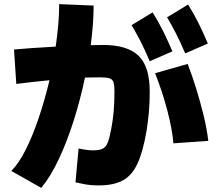

<svg xmlns="http://www.w3.org/2000/svg" viewBox="-20 -846 1040 931"><path d="M180 65 35 -17Q70 -52 104 -119Q138 -186 167.5 -273.5Q197 -361 220 -457Q147 -450 59 -439L48 -606Q82 -609 136 -613Q190 -617 250 -620Q258 -674 262.5 -726Q267 -778 267 -826L434 -819Q434 -733 420 -627Q452 -628 479 -628Q598 -628 652 -575.5Q706 -523 706 -402Q706 -342 701.5 -297Q697 -252 691 -214Q674 -113 647.5 -54.5Q621 4 576 28.5Q531 53 460 53Q419 53 388.5 47Q358 41 346 38L361 -126Q384 -121 401 -119Q418 -117 431 -117Q461 -117 477 -124.5Q493 -132 502 -154Q511 -176 519 -219Q527 -260 531 -303Q535 -346 535 -403Q535 -432 530.5 -446.5Q526 -461 511.5 -466Q497 -471 467 -471Q431 -471 392 -470Q370 -364 337.5 -261.5Q305 -159 265 -74Q225 11 180 65ZM878 -587Q853 -646 832 -686.5Q811 -727 790 -762L892 -824Q921 -778 944.5 -730Q968 -682 988 -635ZM706 -549Q681 -608 660 -648.5Q639 -689 618 -724L720 -786Q749 -740 772.5 -692Q796 -644 816 -597ZM821 -151Q815 -219 792 -308Q769 -397 732 -491L890 -536Q911 -482 931 -417.5Q951 -353 967 -287.5Q983 -222 990 -163Z"/></svg>

Font: Murecho Black
Style: Regular
Weight: 900
Designer: Neil Summerour
Foundry: Positype
Version: Version 1.010; ttfautohint (v1.8.3)